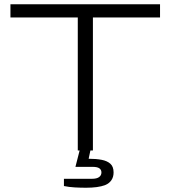

<svg xmlns="http://www.w3.org/2000/svg" viewBox="-20 -706 800 901"><path d="M345 0V-624H29V-686H731V-624H416V0ZM384 175Q358 175 331 173.5Q304 172 280 167V133H412Q434 133 445 125Q456 117 456 103Q456 91 446.5 84Q437 77 414 77H334L357 -13H407L396 39Q431 39 457 44Q483 49 498 62.5Q513 76 513 103Q513 125 502.5 140Q492 155 474.5 162Q457 169 434 172Q411 175 384 175Z"/></svg>

Font: Archivo Expanded ExtraLight
Style: Regular
Weight: 250
Width: 7
Designer: Hector Gatti
Foundry: Omnibus-Type
Version: Version 2.001